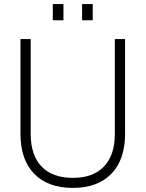

<svg xmlns="http://www.w3.org/2000/svg" viewBox="-20 -902 711 938"><path d="M336 16Q214 16 147 -53Q80 -122 80 -248V-711H130V-248Q130 -144 183 -88.5Q236 -33 336 -33Q435 -33 488 -88.5Q541 -144 541 -248V-711H591V-248Q591 -122 524 -53Q457 16 336 16ZM238 -803V-882H290V-803ZM381 -803V-882H433V-803Z"/></svg>

Font: Geist ExtLt
Style: Regular
Weight: 400
Designer: Basement.studio, Andrés Briganti, Mateo Zaragoza
Foundry: Basement.studio, Vercel, Andrés Briganti, Guido Ferreyra, Mateo Zaragoza
Version: Version 1.401